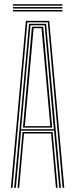

<svg xmlns="http://www.w3.org/2000/svg" viewBox="-20 -900 360 920"><path d="M32 0 104 -800H216L288 0H280L209 -793H111L40 0ZM64 0 88 -267.5H232L256 0H248L225 -260.5H95L72 0ZM48 0 119 -786H201L272 0H264L239 -274H81L56 0ZM81 -281H238L218 -506.8L194 -779H126L101.5 -506.8ZM90 -288.5 109.5 -506.8 133 -772H187L210.5 -506.8L230 -288.5ZM99 -295.5H221L202.2 -506.8L179 -765H141L118 -506.8ZM42 -873V-880H279V-873ZM42 -845V-852H279V-845ZM42 -859V-866H279V-859Z"/></svg>

Font: Big Shoulders Inline Text Thin Thin
Style: Regular
Weight: 250
Version: Version 2.002